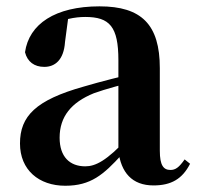

<svg xmlns="http://www.w3.org/2000/svg" viewBox="-20 -572 625 608"><path d="M186.6 16.2C267.4 16.2 307.5 -18.5 365.7 -82.4H400.8L385.3 -135.5C317.4 -62.3 282.2 -45.3 250 -45.3C201.3 -45.3 168.8 -75.1 168.8 -135.9C168.8 -202.7 205.7 -247.7 277.1 -276.7C312.3 -289.6 370.3 -304.9 424 -318.9V-344.4C370.7 -331.6 297.3 -313.4 245.4 -297.9C93 -255.1 43.3 -204.1 43.3 -117.6C43.3 -33.9 103.1 16.2 186.6 16.2ZM466.1 15.2C522.2 15.2 557.5 -5.4 581.9 -53.4L564.7 -67.2C546.5 -41.2 535.3 -33.8 519.7 -33.8C497.7 -33.8 486.1 -48.4 486.1 -94.8V-356.2C486.1 -494.2 428.2 -551.9 295.1 -551.9C154.4 -551.9 71.8 -495.7 59.2 -406.5C66.9 -376.3 88.6 -360.2 120.3 -360.2C153.7 -360.2 182.1 -381.6 185.9 -439.2L196.1 -516.3L133.8 -491.2C181.9 -510.9 215.8 -518.3 250 -518.3C327.1 -518.3 354.9 -487.8 354.9 -381.4V-94C363 -26.4 397.7 15.2 466.1 15.2Z"/></svg>

Font: Source Han Serif CN VF
Style: Regular
Weight: 250
Designer: Ryoko NISHIZUKA 西塚涼子 (kana & ideographs); Frank Grießhammer (Latin, Greek & Cyrillic); Wenlong ZHANG 张文龙 (bopomofo); San
Foundry: Adobe
Version: Version 2.002;hotconv 1.1.0;makeotfexe 2.6.0